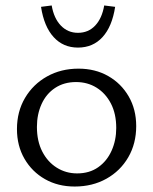

<svg xmlns="http://www.w3.org/2000/svg" viewBox="-20 -674 559 702"><path d="M253 8Q192 8 144.5 -19Q97 -46 69.5 -93.5Q42 -141 42 -202Q42 -266 71.5 -316Q101 -366 152 -394.5Q203 -423 267 -423Q328 -423 375.5 -396Q423 -369 450.5 -321.5Q478 -274 478 -213Q478 -149 449 -99Q420 -49 369 -20.5Q318 8 253 8ZM262 -40Q307 -40 339 -62.5Q371 -85 388 -123Q405 -161 405 -206Q405 -258 385.5 -295.5Q366 -333 333 -353.5Q300 -374 258 -374Q214 -374 181.5 -352.5Q149 -331 132 -293.5Q115 -256 115 -210Q115 -158 134.5 -120Q154 -82 187.5 -61Q221 -40 262 -40ZM265 -500Q211 -500 176 -538.5Q141 -577 130 -649L169 -654Q177 -607 202.5 -580.5Q228 -554 265 -554Q303 -554 328 -580.5Q353 -607 361 -654L401 -649Q390 -577 355 -538.5Q320 -500 265 -500Z"/></svg>

Font: Ysabeau Office
Style: Regular
Weight: 400
Designer: Christian Thalmann (Catharsis Fonts)
Version: Version 2.001;gftools[0.9.30]; featfreeze: tnum,lnum,ss02